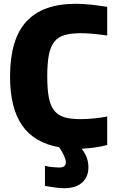

<svg xmlns="http://www.w3.org/2000/svg" viewBox="-20 -772 616 1012"><path d="M318 220Q298 220 271.5 216.5Q245 213 217 208V102Q237 107 257.5 109Q278 111 291 111Q311 111 319 103.5Q327 96 327 84Q327 56 292 4Q161 -19 97 -110.5Q33 -202 33 -369Q33 -565 119 -658.5Q205 -752 379 -752Q414 -752 454 -748Q494 -744 545 -736V-585Q493 -592 462 -594.5Q431 -597 405 -597Q354 -597 320 -587Q286 -577 266 -551.5Q246 -526 237.5 -482Q229 -438 229 -369Q229 -301 237.5 -257.5Q246 -214 266 -189Q286 -164 319.5 -154Q353 -144 403 -144Q419 -144 438 -145Q457 -146 476.5 -148Q496 -150 513.5 -152.5Q531 -155 545 -158V-8Q518 0 482.5 5Q447 10 411 12Q431 40 438.5 62.5Q446 85 446 110Q446 161 412.5 190.5Q379 220 318 220Z"/></svg>

Font: Encode Sans Narrow
Style: ExtraBold
Weight: 800
Designer: Pablo Impallari, Andres Torresi
Foundry: Pablo Impallari, Andres Torresi
Version: Version 1.000; ttfautohint (v1.00) -l 8 -r 50 -G 200 -x 14 -